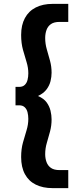

<svg xmlns="http://www.w3.org/2000/svg" viewBox="-20 -760 405 990"><path d="M89 50Q89 8 98.5 -25.5Q108 -59 117 -88.5Q126 -118 126 -147Q126 -165 122 -181Q118 -197 107.5 -207Q97 -217 79 -217H60V-312H79Q97 -312 107.5 -322Q118 -332 122 -348Q126 -364 126 -382Q126 -411 117 -440Q108 -469 98.5 -503Q89 -537 89 -580Q89 -631 108.5 -667Q128 -703 164.5 -721.5Q201 -740 251 -740H332V-647H287Q259 -647 243 -636Q227 -625 220 -606Q213 -587 213 -564Q213 -534 221.5 -505Q230 -476 238 -446.5Q246 -417 246 -385Q246 -364 240.5 -341.5Q235 -319 220 -299Q205 -279 176 -265Q206 -252 220.5 -232Q235 -212 240.5 -189Q246 -166 246 -144Q246 -112 238 -82Q230 -52 221.5 -23.5Q213 5 213 35Q213 57 220 76Q227 95 243 106Q259 117 287 117H332V210H251Q201 210 164.5 192Q128 174 108.5 138Q89 102 89 50Z"/></svg>

Font: Georama SemiExpanded SemiBold
Style: Regular
Weight: 600
Width: 6
Designer: Jean-Baptiste Levee
Foundry: Production Type
Version: Version 1.001